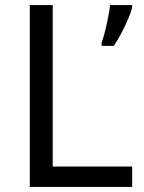

<svg xmlns="http://www.w3.org/2000/svg" viewBox="-20 -734 564 754"><path d="M97 0V-714H187V-80H499V0ZM499 -705Q495 -687 483.5 -660Q472 -633 457 -604.5Q442 -576 427 -554H379V-566Q386 -585 392.5 -611.5Q399 -638 404.5 -665.5Q410 -693 412 -714H499Z"/></svg>

Font: Noto Sans Tifinagh Air
Style: Regular
Weight: 400
Designer: JamraPatel
Foundry: JamraPatel LLC
Version: Version 2.006; ttfautohint (v1.8.4.7-5d5b)